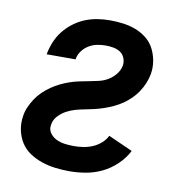

<svg xmlns="http://www.w3.org/2000/svg" viewBox="-66 -591 632 661"><g transform="rotate(10 250.0 -260.0)"><path d="M219 8Q194 8 169.5 5Q145 2 122.5 -5.5Q100 -13 80 -26Q60 -39 47.5 -58.5Q35 -78 30 -102Q25 -126 29 -151Q31 -167 38 -183Q45 -199 54.5 -213.5Q64 -228 77 -240.5Q90 -253 104.5 -263Q119 -273 134.5 -280.5Q150 -288 166 -293.5Q182 -299 198.5 -302.5Q215 -306 231.5 -309Q248 -312 265 -316Q282 -320 297 -329Q312 -338 323 -352Q334 -366 337 -382Q339 -396 334 -408.5Q329 -421 318.5 -428Q308 -435 294.5 -437.5Q281 -440 267 -440Q252 -440 237 -437Q222 -434 208 -425.5Q194 -417 184.5 -403.5Q175 -390 173 -375H72Q76 -397 84.5 -418Q93 -439 107 -457Q121 -475 140 -489.5Q159 -504 180 -512.5Q201 -521 223 -524.5Q245 -528 266 -528Q290 -528 313 -525Q336 -522 357 -514Q378 -506 395.5 -492Q413 -478 423 -458.5Q433 -439 437 -416.5Q441 -394 437 -370Q434 -354 427.5 -338Q421 -322 411.5 -307.5Q402 -293 389.5 -280.5Q377 -268 362.5 -258Q348 -248 332 -240.5Q316 -233 300 -227.5Q284 -222 267.5 -218Q251 -214 234.5 -211Q218 -208 202 -203.5Q186 -199 170.5 -190.5Q155 -182 143 -168.5Q131 -155 129 -138Q126 -122 135 -109.5Q144 -97 158 -90.5Q172 -84 187.5 -82Q203 -80 219 -80Q235 -80 251.5 -82.5Q268 -85 283.5 -91.5Q299 -98 312.5 -109.5Q326 -121 333 -136L418 -98Q405 -72 382 -50Q359 -28 332 -15Q305 -2 276 3Q247 8 219 8Z"/></g></svg>

Font: Iosevka Curly Semibold
Style: Italic
Weight: 600
Italic angle: -9°
Monospace: yes
Designer: Belleve Invis
Foundry: Belleve Invis
Version: Version 22.1.2; ttfautohint (v1.8.4)